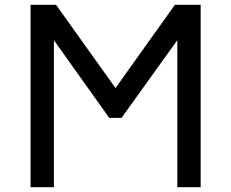

<svg xmlns="http://www.w3.org/2000/svg" viewBox="-20 -778 961 798"><path d="M814 -758V0H717V-611L485 -288H434L204 -611V0H107V-758H213L460 -412L707 -758Z"/></svg>

Font: Biryani
Style: Regular
Weight: 400
Designer: Dan Reynolds and Mathieu Réguer
Foundry: Dan Reynolds and Mathieu Réguer
Version: Version 1.004; ttfautohint (v1.1) -l 5 -r 5 -G 72 -x 0 -D la